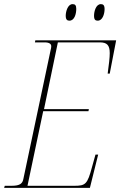

<svg xmlns="http://www.w3.org/2000/svg" viewBox="-34 -909 582 929"><path d="M439 -809C462 -809 472 -841 472 -865C472 -884 465 -889 454 -889C430 -889 421 -853 421 -833C421 -813 428 -809 439 -809ZM302 -809C326 -809 335 -841 335 -866C335 -884 329 -889 317 -889C294 -889 284 -853 284 -833C284 -813 292 -809 302 -809ZM-14 0H401L441 -161H428L411 -100C389 -18 380 -10 326 -10H99L175 -371H394L396 -381H179L246 -704H449C483 -704 497 -691 497 -652C497 -629 493 -598 487 -553H497L528 -714H137L135 -704H181C204 -704 214 -697 214 -685C214 -680 213 -675 211 -667L79 -43C75 -22 64 -10 22 -10H-11Z"/></svg>

Font: Noto Serif Display Condensed Thin
Style: Italic
Weight: 100
Width: 3
Italic angle: -12°
Designer: Monotype Design Team
Foundry: Monotype Imaging Inc.
Version: Version 2.009